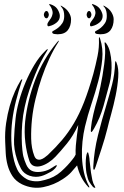

<svg xmlns="http://www.w3.org/2000/svg" viewBox="-20 -899 595 924"><path d="M210 -153Q248 -189 278.5 -225Q309 -261 335.5 -305.5Q362 -350 384.5 -407.5Q407 -465 429 -543Q441 -588 449.5 -630Q458 -672 456 -712Q456 -720 457 -720Q459 -720 460 -717Q461 -714 462 -712Q477 -665 472 -613.5Q467 -562 453 -508.5Q439 -455 420.5 -400Q402 -345 389 -290Q381 -256 377 -218Q373 -180 374.5 -142.5Q376 -105 384 -69Q392 -33 409 -2Q410 -1 410 1V3Q407 3 406 2L404 0Q365 -42 351 -103Q337 -86 322.5 -70Q308 -54 282 -37Q240 -9 188.5 1.5Q137 12 86 -12Q56 -27 40 -51.5Q24 -76 16.5 -104.5Q9 -133 7.5 -162.5Q6 -192 5 -216Q3 -263 9.5 -307Q16 -351 27 -389.5Q38 -428 52 -459Q66 -490 79 -511Q80 -513 82.5 -515.5Q85 -518 86 -518Q88 -517 86.5 -512.5Q85 -508 84 -506Q69 -461 57 -414Q45 -367 39 -319Q33 -271 34.5 -222.5Q36 -174 48 -125Q53 -105 63 -83.5Q73 -62 96 -45Q109 -35 123 -31Q137 -27 150 -26.5Q163 -26 174.5 -28Q186 -30 196 -33Q241 -44 273.5 -73Q306 -102 329 -132Q338 -142 344 -155Q343 -174 345 -199Q347 -224 350 -246Q353 -268 355 -283Q357 -298 356 -297Q333 -246 301.5 -207.5Q270 -169 247 -145Q232 -129 213.5 -117Q195 -105 177 -100Q159 -95 144 -100Q129 -105 122 -123Q108 -164 102 -213.5Q96 -263 101 -314Q112 -416 149.5 -515Q187 -614 255 -696Q259 -701 262.5 -703Q266 -705 260 -695Q238 -661 217.5 -617Q197 -573 180.5 -524.5Q164 -476 151.5 -425Q139 -374 134 -326Q129 -278 130 -231.5Q131 -185 145 -149Q150 -136 158.5 -132.5Q167 -129 176 -131.5Q185 -134 194 -140.5Q203 -147 210 -153ZM226 -73Q215 -67 203 -61Q191 -55 178.5 -51.5Q166 -48 152 -48Q138 -48 123 -53Q94 -63 81.5 -86.5Q69 -110 62 -132Q46 -180 47.5 -227.5Q49 -275 55 -329Q59 -367 71.5 -412.5Q84 -458 103 -503Q122 -548 145.5 -587Q169 -626 195 -651Q197 -653 202.5 -658.5Q208 -664 210 -662Q211 -661 201 -645Q191 -629 177 -602Q163 -575 149 -540.5Q135 -506 121.5 -466.5Q108 -427 99 -385Q90 -344 87 -305Q84 -266 84.5 -233.5Q85 -201 87.5 -178.5Q90 -156 92 -148Q97 -128 106.5 -106.5Q116 -85 133 -77Q150 -69 175.5 -72Q201 -75 221 -86Q222 -87 227 -90Q232 -93 237.5 -96.5Q243 -100 247.5 -102.5Q252 -105 253 -104Q254 -102 252 -98Q250 -94 245.5 -89Q241 -84 235.5 -79.5Q230 -75 226 -73ZM497 -281Q485 -233 468.5 -183Q452 -133 440 -96Q438 -91 436 -86Q434 -81 432 -82Q429 -83 429 -88.5Q429 -94 429 -99Q433 -174 451.5 -248Q470 -322 493 -397Q507 -444 519.5 -492.5Q532 -541 534 -597Q534 -604 536 -604Q539 -604 541 -597Q552 -570 549 -527.5Q546 -485 536.5 -439Q527 -393 515 -350Q503 -307 497 -281ZM508 -500Q494 -446 478 -389Q462 -332 433 -281Q431 -278 426.5 -270.5Q422 -263 419 -264Q417 -264 417 -272Q417 -280 418 -285Q419 -297 422 -314.5Q425 -332 429.5 -350.5Q434 -369 438.5 -386.5Q443 -404 447 -416Q449 -422 453.5 -439.5Q458 -457 463 -481Q468 -505 473 -533.5Q478 -562 481.5 -590Q485 -618 486 -643Q487 -668 484 -686Q482 -695 485 -695Q487 -695 489 -693Q491 -691 492 -689Q504 -672 509.5 -648Q515 -624 516.5 -598Q518 -572 515.5 -546Q513 -520 508 -500ZM418 -68Q421 -48 424.5 -32Q428 -16 437 -1Q438 0 438.5 2.5Q439 5 437 5Q432 5 427 0Q416 -13 409 -25Q402 -37 396 -67Q394 -79 393 -96Q392 -113 393 -129Q394 -145 396.5 -155.5Q399 -166 403 -166Q404 -166 405.5 -160.5Q407 -155 408.5 -148.5Q410 -142 410.5 -135.5Q411 -129 411 -127Q414 -96 418 -68ZM257 -734Q252 -734 241.5 -735.5Q231 -737 231 -745Q231 -748 240 -752.5Q249 -757 260 -765.5Q271 -774 280 -787.5Q289 -801 289 -822Q289 -848 279 -861Q277 -864 274 -867.5Q271 -871 272 -872Q274 -872 276.5 -870.5Q279 -869 280 -868Q300 -857 311 -839.5Q322 -822 322 -806Q322 -774 306.5 -754Q291 -734 257 -734ZM220 -774Q208 -769 208 -780Q208 -788 214 -795.5Q220 -803 225.5 -812Q231 -821 233 -832.5Q235 -844 227 -861Q225 -866 220 -872Q215 -878 217 -879Q219 -880 225.5 -877.5Q232 -875 234 -874Q251 -866 259.5 -850Q268 -834 268 -822Q268 -803 252.5 -790.5Q237 -778 220 -774ZM191 -828Q191 -833 194.5 -839.5Q198 -846 204 -846Q209 -846 212 -839.5Q215 -833 215 -828Q215 -824 212 -817.5Q209 -811 204 -811Q198 -811 194.5 -817Q191 -823 191 -828ZM463 -734Q458 -734 447.5 -735.5Q437 -737 437 -745Q437 -748 446 -752.5Q455 -757 465.5 -765.5Q476 -774 485 -787.5Q494 -801 494 -822Q494 -847 485 -861Q483 -864 479.5 -867.5Q476 -871 478 -872Q479 -872 482 -870.5Q485 -869 486 -868Q506 -857 516.5 -839.5Q527 -822 527 -806Q527 -774 512 -754Q497 -734 463 -734ZM426 -774Q421 -772 417 -772.5Q413 -773 413 -780Q413 -788 419 -795.5Q425 -803 431 -812Q437 -821 439 -832.5Q441 -844 433 -861Q431 -866 426 -872Q421 -878 423 -879Q425 -880 431 -877.5Q437 -875 439 -874Q456 -866 465 -850Q474 -834 474 -822Q474 -803 458.5 -790.5Q443 -778 426 -774ZM397 -828Q397 -833 400 -839.5Q403 -846 409 -846Q414 -846 417 -839.5Q420 -833 420 -828Q420 -824 417 -817.5Q414 -811 409 -811Q403 -811 400 -817Q397 -823 397 -828Z"/></svg>

Font: Akronim
Style: Regular
Weight: 400
Designer: Grzegorz Klimczewski
Foundry: Fonty.PL
Version: Version 1.001